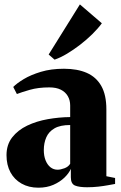

<svg xmlns="http://www.w3.org/2000/svg" viewBox="-20 -839 550 870"><path d="M154 11.5Q110.5 11.5 77.8 -7Q45 -25.5 27.2 -58.5Q9.5 -91.5 9.5 -136Q9.5 -183.5 35.2 -216.5Q61 -249.5 103.2 -269.8Q145.5 -290 196.5 -299Q247.5 -308 298 -308.5V-361Q298 -385 287.2 -403.5Q276.5 -422 255.8 -432.5Q235 -443 203.5 -443Q153.5 -443 115.2 -432Q77 -421 56.5 -413L40 -445Q56 -461.5 87.5 -480.5Q119 -499.5 165 -513.5Q211 -527.5 270 -527.5Q330.5 -527.5 373.2 -508.8Q416 -490 439 -449.5Q462 -409 462 -343.5V-40.5L501.5 -32.5V-5.5Q490.5 -3.5 470 0.2Q449.5 4 424.8 6.8Q400 9.5 374.5 9.5Q339 9.5 320 1.8Q301 -6 301 -36V-74Q292.5 -54 272 -34.2Q251.5 -14.5 221.8 -1.5Q192 11.5 154 11.5ZM241 -70Q254 -70 271.8 -76.5Q289.5 -83 298 -97V-272.5Q253 -272.5 227 -257.5Q201 -242.5 189.8 -216.8Q178.5 -191 178.5 -159Q178.5 -132.5 186.5 -112.5Q194.5 -92.5 208.5 -81.2Q222.5 -70 241 -70ZM227 -569 200.5 -592 342 -819 441.5 -733.5Q423.5 -709 398 -684Q372.5 -659 343 -636.2Q313.5 -613.5 284 -595.8Q254.5 -578 228 -569Z"/></svg>

Font: Merriweather 120pt Black
Style: Regular
Weight: 900
Designer: Eben Sorkin
Foundry: Eben Sorkin
Version: Version 2.100